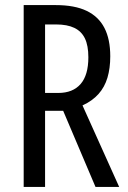

<svg xmlns="http://www.w3.org/2000/svg" viewBox="-20 -734 501 754"><path d="M199 -714Q273 -714 320 -691.5Q367 -669 390 -624.5Q413 -580 413 -513Q413 -466 402 -429Q391 -392 367 -365Q343 -338 304 -320L448 0H355L228 -299H157V0H73V-714ZM200 -638H157V-369H209Q266 -369 296.5 -404Q327 -439 327 -509Q327 -555 313.5 -583Q300 -611 272 -624.5Q244 -638 200 -638Z"/></svg>

Font: Noto Sans Khmer ExtraCondensed
Style: Regular
Weight: 400
Width: 2
Designer: Danh Hong and the Monotype Design Team
Foundry: Monotype Imaging Inc.
Version: Version 2.004